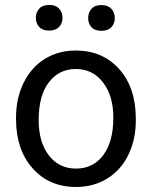

<svg xmlns="http://www.w3.org/2000/svg" viewBox="-20 -741 610 771"><path d="M44.4 -269Q44.4 -346.7 75 -408.7Q105.5 -470.7 159.9 -504.4Q214.4 -538.1 284.2 -538.1Q392.1 -538.1 458.7 -463.4Q525.4 -388.7 525.4 -264.6V-258.3Q525.4 -181.2 495.8 -119.9Q466.3 -58.6 411.4 -24.4Q356.4 9.8 285.2 9.8Q177.7 9.8 111.1 -64.9Q44.4 -139.6 44.4 -262.7ZM135.3 -258.3Q135.3 -170.4 176 -117.2Q216.8 -64 285.2 -64Q354 -64 394.5 -117.9Q435.1 -171.9 435.1 -269Q435.1 -356 393.8 -409.9Q352.5 -463.9 284.2 -463.9Q217.3 -463.9 176.3 -410.6Q135.3 -357.4 135.3 -258.3ZM124 -669.4Q124 -691.4 137.5 -706.3Q150.9 -721.2 177.2 -721.2Q203.6 -721.2 217.3 -706.3Q231 -691.4 231 -669.4Q231 -647.5 217.3 -632.8Q203.6 -618.2 177.2 -618.2Q150.9 -618.2 137.5 -632.8Q124 -647.5 124 -669.4ZM334 -668.5Q334 -690.4 347.4 -705.6Q360.8 -720.7 387.2 -720.7Q413.6 -720.7 427.2 -705.6Q440.9 -690.4 440.9 -668.5Q440.9 -646.5 427.2 -631.8Q413.6 -617.2 387.2 -617.2Q360.8 -617.2 347.4 -631.8Q334 -646.5 334 -668.5Z"/></svg>

Font: RobotoDraft
Style: Regular
Weight: 400
Version: Version 2.001101; 2014